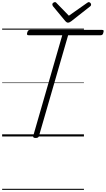

<svg xmlns="http://www.w3.org/2000/svg" viewBox="-20 -1278 991 1798"><path d="M313 14Q286 14 291 -5L563 -948H248Q237 -948 234 -953.5Q231 -959 235 -973Q239 -987 245 -992.5Q251 -998 262 -998H936Q948 -998 950 -992Q952 -986 948 -973Q945 -959 939 -953.5Q933 -948 922 -948H618L345 -5Q343 5 335.5 9.5Q328 14 313 14ZM811 -1258Q820 -1258 826.5 -1250.5Q833 -1243 833 -1236Q833 -1230 831.5 -1226.5Q830 -1223 825 -1219L647 -1079Q638 -1073 631.5 -1069.5Q625 -1066 616 -1066Q609 -1066 603.5 -1070Q598 -1074 592 -1080L475 -1221Q473 -1226 471.5 -1230Q470 -1234 470 -1237Q470 -1246 478.5 -1252Q487 -1258 494 -1258Q501 -1258 504.5 -1255Q508 -1252 512 -1247L625 -1131L790 -1247Q798 -1252 802 -1255Q806 -1258 811 -1258ZM0 490H766V500H0ZM0 -20H766V0H0ZM0 -505H766V-500H0ZM0 -1010H766V-1000H0Z"/></svg>

Font: Playwrite TZ Guides
Style: Regular
Weight: 400
Designer: Veronika Burian, José Scaglione
Foundry: TypeTogether
Version: Version 1.003